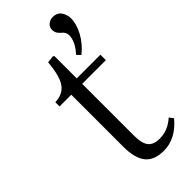

<svg xmlns="http://www.w3.org/2000/svg" viewBox="-257 -831 888 888"><g transform="rotate(-45 187.5 -386.5)"><path d="M273.9 -568.8 256.8 -586.9Q298.8 -632.8 298.8 -673.8Q298.8 -694.3 278.8 -709Q259.8 -725.6 259.8 -746.1Q259.8 -764.6 272.9 -775.9Q286.1 -787.1 304.2 -787.1Q332 -787.1 345.9 -767.6Q359.9 -748 359.9 -722.2Q359.9 -685.5 337.2 -643.6Q314.5 -601.6 273.9 -568.8ZM231 14.2Q168.5 14.2 139.6 -21.2Q110.8 -56.6 110.8 -132.8V-472.2H34.2V-500Q84.5 -501.5 109.1 -535.4Q133.8 -569.3 141.1 -653.8L174.8 -658.2L182.1 -653.8V-507.8H336.9V-472.2H182.1V-132.8Q182.1 -82 199.7 -60.5Q217.3 -39.1 256.8 -39.1Q310.5 -39.1 355 -79.1L370.1 -59.1Q308.6 14.2 231 14.2Z"/></g></svg>

Font: Literata Light
Style: Regular
Weight: 300
Designer: Latin by Veronika Burian and Jose Scaglione. Greek by Irene Vlachou. Cyrillic by Vera Evstafieva.
Foundry: TypeTogether
Version: Version 3.021